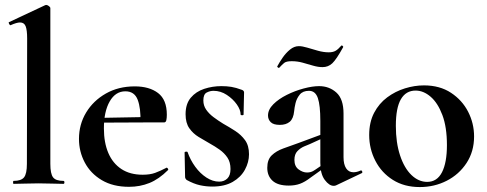

<svg xmlns="http://www.w3.org/2000/svg" viewBox="-20 -745 1973 778"><path d="M35 0Q33 0 33 -6Q33 -12 35 -12Q66 -12 77.5 -26.5Q89 -41 89 -81L90 -589Q90 -623 84 -638.5Q78 -654 61 -654Q48 -654 23 -643Q20 -642 17 -648Q14 -654 16 -655L163 -724Q165 -725 167 -725Q172 -725 178 -720.5Q184 -716 184 -712V-81Q184 -41 195 -26.5Q206 -12 237 -12Q241 -12 241 -6Q241 0 237 0Q218 0 191.5 -1Q165 -2 136 -2Q107 -2 81 -1Q55 0 35 0Z M503 12Q438 12 392.5 -15Q347 -42 323.5 -86.5Q300 -131 300 -182Q300 -241 329 -289Q358 -337 409 -366Q460 -395 526 -395Q585 -395 620.5 -368Q656 -341 656 -280Q656 -267 654 -258Q652 -249 645 -249H549Q551 -306 538 -340.5Q525 -375 488 -375Q448 -375 424.5 -334Q401 -293 401 -225Q401 -167 419 -125Q437 -83 472 -60Q507 -37 558 -37Q588 -37 608.5 -44.5Q629 -52 654 -65Q656 -67 659.5 -63Q663 -59 661 -56Q624 -19 585.5 -3.5Q547 12 503 12ZM366 -248 365 -267 584 -271V-249Z M804 -338Q804 -317 815.5 -300.5Q827 -284 845 -270.5Q863 -257 884 -244Q909 -230 933 -214.5Q957 -199 973 -177Q989 -155 989 -120Q989 -88 972.5 -57.5Q956 -27 923 -8Q890 11 840 11Q815 11 790 5.5Q765 0 736 -16Q734 -18 732 -21Q730 -24 730 -28L728 -127Q728 -130 733.5 -130.5Q739 -131 740 -129Q751 -97 771 -69.5Q791 -42 816.5 -25.5Q842 -9 868 -9Q888 -9 901 -21.5Q914 -34 914 -60Q914 -88 901.5 -106.5Q889 -125 870 -138.5Q851 -152 831 -163Q808 -176 785 -190Q762 -204 747 -225.5Q732 -247 732 -282Q732 -324 753 -349Q774 -374 807.5 -385Q841 -396 877 -396Q899 -396 917.5 -393Q936 -390 960 -381Q969 -378 969 -370Q969 -350 968 -328.5Q967 -307 967 -281Q967 -278 961 -278Q955 -278 955 -281Q955 -300 939.5 -322Q924 -344 899 -360.5Q874 -377 845 -377Q831 -377 817.5 -370Q804 -363 804 -338Z M1342 6Q1338 8 1332 8Q1314 8 1296 -16Q1278 -40 1278 -85V-255Q1278 -318 1268 -347.5Q1258 -377 1232 -377Q1207 -377 1194.5 -361.5Q1182 -346 1177.5 -327Q1173 -308 1172 -295Q1169 -264 1154 -251.5Q1139 -239 1114 -239Q1088 -239 1077 -250Q1066 -261 1066 -277Q1066 -301 1087.5 -322.5Q1109 -344 1142 -360.5Q1175 -377 1210.5 -386.5Q1246 -396 1273 -396Q1314 -396 1343 -370Q1372 -344 1372 -285V-108Q1372 -79 1382.5 -63Q1393 -47 1412 -47Q1426 -47 1441 -54Q1445 -56 1447.5 -50.5Q1450 -45 1445 -43ZM1150 7Q1106 7 1084.5 -12.5Q1063 -32 1063 -65Q1063 -98 1081 -115.5Q1099 -133 1128 -143.5Q1157 -154 1188 -165L1288 -202L1292 -187L1235 -161Q1227 -158 1212 -151.5Q1197 -145 1185 -132.5Q1173 -120 1173 -97Q1173 -71 1190 -58.5Q1207 -46 1224 -46Q1232 -46 1239.5 -48Q1247 -50 1257 -57L1307 -91L1308 -75L1238 -25Q1216 -8 1196 -0.5Q1176 7 1150 7ZM1312 -533Q1329 -533 1339.5 -539Q1350 -545 1363 -560Q1365 -562 1368.5 -559Q1372 -556 1370 -553Q1343 -504 1326.5 -488.5Q1310 -473 1287 -473Q1269 -473 1248.5 -479Q1228 -485 1206.5 -491Q1185 -497 1162 -497Q1140 -497 1131.5 -490Q1123 -483 1111 -470Q1109 -469 1105.5 -472Q1102 -475 1104 -477Q1112 -492 1125 -511Q1138 -530 1155 -544Q1172 -558 1191 -558Q1205 -558 1225 -552Q1245 -546 1268 -539.5Q1291 -533 1312 -533Z M1681 13Q1618 13 1572 -16Q1526 -45 1501 -93.5Q1476 -142 1476 -198Q1476 -250 1496 -288Q1516 -326 1549 -350.5Q1582 -375 1621 -387Q1660 -399 1698 -399Q1762 -399 1807.5 -369Q1853 -339 1877 -292Q1901 -245 1901 -192Q1901 -131 1870.5 -84.5Q1840 -38 1790 -12.5Q1740 13 1681 13ZM1711 -8Q1751 -8 1771 -47Q1791 -86 1791 -157Q1791 -230 1772.5 -279Q1754 -328 1725 -353Q1696 -378 1664 -378Q1625 -378 1604.5 -343Q1584 -308 1584 -235Q1584 -167 1601 -115.5Q1618 -64 1647 -36Q1676 -8 1711 -8Z"/></svg>

Font: Cormorant Garamond Light
Style: Regular
Weight: 300
Designer: Christian Thalmann (Catharsis Fonts)
Foundry: Catharsis Fonts
Version: Version 4.001